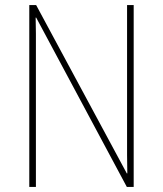

<svg xmlns="http://www.w3.org/2000/svg" viewBox="-20 -734 640 754"><path d="M95 0V-714H122L478 -53H480Q479 -88 479 -125.5Q479 -163 479 -191V-714H505V0H478L122 -665H120Q121 -633 121 -602Q121 -571 121 -530V0Z"/></svg>

Font: Noto Sans Mono Thin
Style: Regular
Weight: 100
Designer: Monotype Design Team
Foundry: Monotype Imaging Inc.
Version: Version 2.014